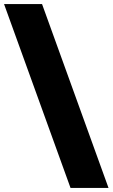

<svg xmlns="http://www.w3.org/2000/svg" viewBox="-114 -826 557 950"><path d="M94 -806 423 104H235L-94 -806Z"/></svg>

Font: TypoPRO Montserrat Alternates
Style: Regular
Weight: 900
Designer: Julieta Ulanovsky
Foundry: Julieta Ulanovsky
Version: Version 6.001